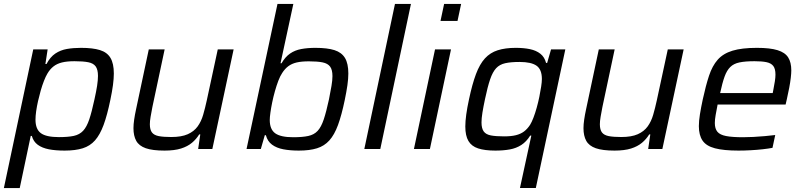

<svg xmlns="http://www.w3.org/2000/svg" viewBox="-24 -763 4121 983"><path d="M-4.2 200 146.2 -510H219.9L208.4 -435.2H214Q233.1 -471.4 259.4 -489Q285.8 -506.6 318.5 -512.3Q351.2 -518 390.4 -518Q451.1 -518 487.7 -506.6Q524.4 -495.3 541.6 -466.6Q558.8 -437.8 558.8 -386.5Q558.8 -361.1 554.4 -327.5Q549.9 -293.9 541 -251.7Q525 -173.9 506.5 -123.5Q487.9 -73.1 462.5 -44.3Q437 -15.5 399.5 -3.8Q361.9 8 307 8Q261 8 226.4 1.4Q191.8 -5.3 169.4 -21.7Q147.1 -38 139 -66.9H133.3L77 200ZM277.9 -61Q324.6 -61 353.9 -67.3Q383.1 -73.7 401.6 -93.4Q420 -113.1 433 -151.7Q446 -190.4 459.8 -255Q468.7 -295 473.2 -324.1Q477.6 -353.2 477.6 -374.4Q477.6 -406.8 465.8 -423.1Q454 -439.3 427.7 -444.4Q401.4 -449.6 357.2 -449.6Q319 -449.6 293.1 -443.2Q267.3 -436.8 249.6 -422.7Q231.8 -408.7 218.6 -386.1Q209.8 -371.4 201 -348.7Q192.1 -326 184.5 -299.4Q176.9 -272.7 170.7 -245.4Q164.6 -218 161.1 -193.3Q157.7 -168.7 157.7 -150.4Q157.7 -101.7 185.1 -81.3Q212.5 -61 277.9 -61Z M818.3 8Q756.9 8 722.3 -4.1Q687.7 -16.3 673.5 -41.9Q659.3 -67.6 659.3 -106.8Q659.3 -126.2 662.9 -150.6Q666.4 -175 672.4 -202.5L737.7 -510H818.9L756.2 -215.1Q750.8 -187.7 747 -165.1Q743.2 -142.4 743.2 -127Q743.2 -98.9 754 -84.8Q764.8 -70.8 788.9 -66.1Q812.9 -61.5 852.7 -61.5Q905.1 -61.5 937.2 -75.8Q969.4 -90.2 987.8 -115.6Q1006.2 -141 1016.1 -175.1Q1026 -209.2 1034.5 -248.2L1090.9 -510H1172.1L1063.1 0H990.5L1001.4 -74.8H995.8Q981.1 -50.8 958.8 -32Q936.4 -13.2 902.7 -2.6Q868.9 8 818.3 8Z M1505.9 8Q1462 8 1426.9 1.4Q1391.8 -5.3 1368.6 -22.5Q1345.5 -39.7 1337.3 -70.7H1331.7L1311.3 0H1238.2L1396.7 -743H1477.9L1412.2 -439H1417.3Q1436.4 -472 1461.3 -489Q1486.3 -506.1 1518.5 -512Q1550.7 -518 1590.9 -518Q1651.6 -518 1688.3 -506.4Q1724.9 -494.7 1742.2 -466.3Q1759.4 -437.8 1759.4 -386.5Q1759.4 -360.6 1754.7 -327Q1749.9 -293.4 1741 -250.7Q1725 -173.4 1706.5 -123Q1687.9 -72.5 1662.2 -44Q1636.5 -15.5 1598.9 -3.8Q1561.4 8 1505.9 8ZM1477.3 -60.4Q1524.1 -60.4 1553.9 -66.8Q1583.7 -73.1 1602.1 -92.8Q1620.5 -112.5 1633.5 -151.5Q1646.5 -190.4 1660.4 -255Q1668.2 -294.5 1673.2 -323.5Q1678.1 -352.6 1678.1 -373.3Q1678.1 -405.7 1666.1 -422Q1654 -438.2 1627.7 -443.6Q1601.4 -449 1557.2 -449Q1520.1 -449 1495 -443.2Q1469.9 -437.3 1452.2 -424.1Q1434.5 -410.9 1420.8 -389.4Q1410.5 -374.2 1401.1 -349.7Q1391.8 -325.3 1383.6 -296.3Q1375.5 -267.4 1369.5 -238.4Q1363.6 -209.4 1360.4 -186Q1357.1 -162.5 1357.1 -148.8Q1357.1 -100.6 1385.1 -80.5Q1413 -60.4 1477.3 -60.4Z M1841.2 0 1998.2 -743H2080L1923 0Z M2231.3 -655.9 2249.8 -743H2336.9L2318.4 -655.9ZM2095.2 0 2203.2 -510H2285L2177 0Z M2638.1 199.5 2696.3 -68.9H2690.6Q2671 -37.4 2645 -20.7Q2618.9 -3.9 2586.2 2Q2553.4 8 2512.1 8Q2458.4 8 2424.2 -3.1Q2390.1 -14.2 2374.2 -41.3Q2358.3 -68.3 2358.3 -115.3Q2358.3 -142.3 2363.1 -176.8Q2367.8 -211.2 2377.2 -254.5Q2393.7 -332.3 2412.8 -383.5Q2432 -434.7 2458.8 -464.1Q2485.6 -493.4 2524.2 -505.7Q2562.8 -518 2616.7 -518Q2657.3 -518 2689.2 -511.4Q2721.1 -504.7 2742.6 -487.8Q2764.1 -470.9 2771.7 -440.9H2777.3L2797.2 -510H2870.3L2719.3 199.5ZM2556.7 -64.8Q2593.3 -64.8 2617.6 -70.9Q2641.8 -77 2659 -89.9Q2676.2 -102.9 2689.9 -123.9Q2698.2 -137.2 2707 -160.1Q2715.9 -183 2723.7 -211.2Q2731.6 -239.3 2737.3 -267.4Q2742.9 -295.5 2746.6 -319.4Q2750.3 -343.2 2750.3 -358.5Q2750.3 -407.2 2723.1 -426.5Q2695.9 -445.8 2636 -445.8Q2591.4 -445.8 2562.7 -439.4Q2534 -433 2516.2 -413.9Q2498.3 -394.7 2485.3 -356.6Q2472.3 -318.5 2459 -255Q2450.6 -215.5 2445.9 -186.2Q2441.2 -156.8 2441.2 -136.2Q2441.2 -105.8 2452.5 -90.1Q2463.7 -74.5 2489.4 -69.6Q2515.1 -64.8 2556.7 -64.8Z M3122.3 8Q3060.9 8 3026.3 -4.1Q2991.7 -16.3 2977.5 -41.9Q2963.3 -67.6 2963.3 -106.8Q2963.3 -126.2 2966.9 -150.6Q2970.4 -175 2976.4 -202.5L3041.7 -510H3122.9L3060.2 -215.1Q3054.8 -187.7 3051 -165.1Q3047.2 -142.4 3047.2 -127Q3047.2 -98.9 3058 -84.8Q3068.8 -70.8 3092.9 -66.1Q3116.9 -61.5 3156.7 -61.5Q3209.1 -61.5 3241.2 -75.8Q3273.4 -90.2 3291.8 -115.6Q3310.2 -141 3320.1 -175.1Q3330 -209.2 3338.5 -248.2L3394.9 -510H3476.1L3367.1 0H3294.5L3305.4 -74.8H3299.8Q3285.1 -50.8 3262.8 -32Q3240.4 -13.2 3206.7 -2.6Q3172.9 8 3122.3 8Z M3757.2 8Q3681 8 3636.3 -3.8Q3591.5 -15.6 3572.8 -43.4Q3554 -71.2 3554 -117Q3554 -143.5 3559.5 -177.8Q3565 -212.1 3574 -254Q3589.5 -325.2 3606.1 -375.4Q3622.7 -425.7 3650.4 -457.2Q3678.1 -488.8 3726 -503.4Q3773.9 -518 3851 -518Q3918.7 -518 3957 -506.1Q3995.3 -494.3 4011.3 -469Q4027.3 -443.7 4027.3 -402.3Q4027.3 -387.8 4024.6 -364.4Q4021.9 -340.9 4016.6 -313.2Q4011.4 -285.4 4004.4 -254.9L3998.2 -227.8H3650Q3644.1 -197.6 3640 -174.2Q3635.8 -150.8 3635.8 -133.2Q3635.8 -104.3 3648.9 -88.4Q3662 -72.5 3693.6 -66.5Q3725.1 -60.4 3779.7 -60.4Q3804 -60.4 3833.3 -61.9Q3862.6 -63.3 3892.1 -66.1Q3921.5 -68.8 3945 -71.7L3931 -6.1Q3910.2 -2.1 3880.7 1.2Q3851.3 4.5 3819 6.2Q3786.8 8 3757.2 8ZM3662.9 -286.4H3932.1L3935 -301.4Q3939.9 -326.8 3943.1 -346.6Q3946.2 -366.3 3946.2 -381Q3946.2 -410.8 3935 -425.3Q3923.7 -439.8 3900.2 -444.7Q3876.7 -449.6 3838.9 -449.6Q3791.5 -449.6 3761.9 -443.4Q3732.4 -437.3 3714.8 -419.9Q3697.1 -402.5 3685.6 -370.6Q3674.1 -338.6 3662.9 -286.4Z"/></svg>

Font: Saira Thin
Style: Italic
Weight: 100
Italic angle: -12°
Designer: Hector Gatti with collaboration of the Omnibus-Type team
Foundry: Omnibus-Type
Version: Version 1.101